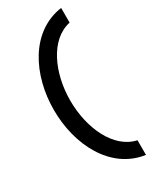

<svg xmlns="http://www.w3.org/2000/svg" viewBox="-258 -903 960 1179"><g transform="rotate(-30 222.0 -313.0)"><path d="M402 104C251 72 166 -119 166 -313C166 -507 251 -698 402 -730V-834C170 -801 50 -560 50 -313C50 -67 170 175 402 208Z"/></g></svg>

Font: Be Vietnam Pro Medium
Style: Regular
Weight: 500
Designer: Lam Bao, Tony Le, Vietanh Nguyen
Foundry: Yellow Type Foundry
Version: Version 1.002